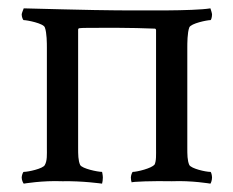

<svg xmlns="http://www.w3.org/2000/svg" viewBox="-20 -439 561 462"><path d="M261.7 -414.1C213.9 -414.1 37.1 -418.9 37.1 -418.9C36.1 -416 32.2 -407.2 32.2 -404.3C32.2 -398.4 35.2 -390.6 37.1 -390.6C44.9 -390.6 85 -382.8 87.9 -373C92.8 -360.4 92.8 -334 92.8 -324.2V-84C92.8 -66.4 93.8 -52.7 87.9 -42C84 -33.2 47.9 -25.4 37.1 -25.4C35.2 -25.4 32.2 -16.6 32.2 -11.7C32.2 -4.9 36.1 2 37.1 2.9C37.1 2.9 82 -4.9 129.9 -2.9C178.7 -3.9 225.6 2.9 225.6 2.9C226.6 -1 227.5 -5.9 227.5 -11.7C227.5 -17.6 225.6 -25.4 225.6 -25.4C214.8 -25.4 177.7 -33.2 172.9 -42C168 -52.7 168 -67.4 168 -84V-367.2C168 -369.1 168.9 -371.1 170.9 -371.1C176.8 -372.1 194.3 -372.1 261.7 -372.1C293.9 -372.1 324.2 -371.1 352.5 -370.1C354.5 -370.1 355.5 -368.2 355.5 -366.2V-83C355.5 -66.4 356.4 -51.8 351.6 -42V-43C345.7 -34.2 309.6 -25.4 299.8 -25.4C297.9 -25.4 294.9 -16.6 294.9 -11.7C294.9 -6.8 295.9 -2 296.9 0C295.9 -2 350.6 -3.9 393.6 -2.9C441.4 -4.9 486.3 2.9 486.3 2.9C487.3 2 490.2 -4.9 490.2 -11.7C490.2 -16.6 488.3 -25.4 486.3 -25.4C474.6 -25.4 440.4 -33.2 435.5 -42C430.7 -52.7 430.7 -67.4 430.7 -84V-324.2C430.7 -334 430.7 -360.4 435.5 -373C439.5 -382.8 478.5 -390.6 486.3 -390.6C488.3 -390.6 490.2 -398.4 490.2 -404.3C490.2 -407.2 487.3 -416 486.3 -418.9C444.3 -412.1 317.4 -414.1 261.7 -414.1Z"/></svg>

Font: Crimson
Style: Roman
Weight: 400
Version: Version 0.2